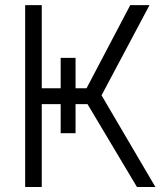

<svg xmlns="http://www.w3.org/2000/svg" viewBox="-20 -748 655 768"><path d="M222.7 -516.6H282.2V-215.3H222.7ZM80.6 0V-727.5H147V-395H326.2L501 -727.5H578.1L386.2 -366.7L601.6 0H527.8L330.1 -331.5H147V0Z"/></svg>

Font: Inter Tight Light
Style: Regular
Weight: 300
Designer: Rasmus Andersson
Foundry: rsms
Version: Version 3.004